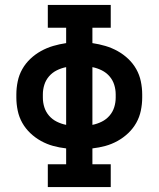

<svg xmlns="http://www.w3.org/2000/svg" viewBox="-20 -755 640 775"><path d="M173 0V-92H247V-156Q220 -159 194.5 -166Q169 -173 145.5 -186Q122 -199 102.5 -217.5Q83 -236 70 -259Q57 -282 51.5 -308.5Q46 -335 46 -361V-374Q46 -400 51.5 -426.5Q57 -453 70 -476Q83 -499 102.5 -517.5Q122 -536 145.5 -549Q169 -562 194.5 -569.5Q220 -577 247 -581V-643H173V-735H427V-643H353V-581Q380 -577 405.5 -569.5Q431 -562 454.5 -549Q478 -536 497.5 -517.5Q517 -499 530 -476Q543 -453 548.5 -426.5Q554 -400 554 -374V-361Q554 -335 548.5 -308.5Q543 -282 530 -259Q517 -236 497.5 -217.5Q478 -199 454.5 -186Q431 -173 405.5 -166Q380 -159 353 -156V-92H427V0ZM247 -251V-484Q227 -480 209 -471Q191 -462 178 -447Q165 -432 159 -413Q153 -394 153 -374V-361Q153 -341 159 -322Q165 -303 178 -288Q191 -273 209 -264Q227 -255 247 -251ZM353 -251Q373 -255 391 -264Q409 -273 422 -288Q435 -303 441 -322Q447 -341 447 -361V-374Q447 -394 441 -413Q435 -432 422 -447Q409 -462 391 -471Q373 -480 353 -484Z"/></svg>

Font: Iosevka Curly Slab SmBdEx
Style: Regular
Weight: 600
Width: 7
Monospace: yes
Designer: Belleve Invis
Foundry: Belleve Invis
Version: Version 11.1.0; ttfautohint (v1.8.3)